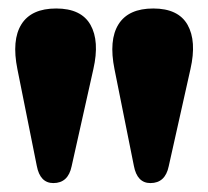

<svg xmlns="http://www.w3.org/2000/svg" viewBox="-20 -814 478 441"><path d="M325.5 -393.5Q295 -393.5 287.5 -433L243 -655Q229.5 -722 252.2 -758.2Q275 -794.5 332 -794.5Q389.5 -794.5 410.8 -757Q432 -719.5 417.5 -655.5L367.5 -432Q359.5 -393.5 325.5 -393.5ZM102.5 -393.5Q72 -393.5 64.5 -433L20 -655Q6.5 -722 29.2 -758.2Q52 -794.5 109 -794.5Q166.5 -794.5 187.8 -757Q209 -719.5 194.5 -655.5L144.5 -432Q136.5 -393.5 102.5 -393.5Z"/></svg>

Font: Fraunces 72pt Soft Black
Style: Regular
Weight: 900
Version: Version 1.000;[b76b70a41]